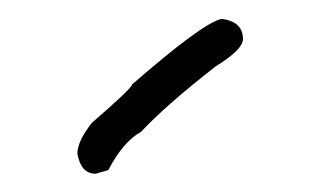

<svg xmlns="http://www.w3.org/2000/svg" viewBox="-20 -911 333 206"><path d="M217.3 -890.6H219.2Q240.7 -887.2 240.7 -869.1Q240.7 -857.9 211.4 -839.8Q157.7 -797.9 131.3 -769.5Q112.3 -759.3 96.2 -728.5L82.5 -724.6Q66.9 -724.6 63 -746.1Q63 -759.3 78.6 -779.3Q121.6 -816.4 121.6 -820.3Q197.3 -886.2 217.3 -890.6Z"/></svg>

Font: CEF Fonts CJK
Style: Regular
Weight: 400
Designer: PartyBoss (派对大魔王)
Version: Release 2.25